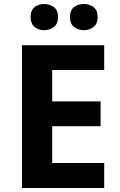

<svg xmlns="http://www.w3.org/2000/svg" viewBox="-20 -940 600 960"><path d="M501 0H90V-714H501V-590H241V-433H483V-309H241V-125H501ZM133 -854Q133 -889 153 -904.5Q173 -920 200.9 -920Q228.8 -920 249.4 -904.6Q270 -889.2 270 -854.4Q270 -821 249.4 -805Q228.8 -789 200.9 -789Q173 -789 153 -805.2Q133 -821.5 133 -854ZM330 -854Q330 -889 350.1 -904.5Q370.3 -920 398.6 -920Q427 -920 447.5 -904.6Q468 -889.2 468 -854.4Q468 -821 447.4 -805Q426.9 -789 399 -789Q370.5 -789 350.2 -805.2Q330 -821.5 330 -854Z"/></svg>

Font: Noto Naskh Arabic
Style: Regular
Weight: 400
Designer: Monotype Design Team, David Williams, Mohamad Dakak and Nizar Qandah
Foundry: Monotype Imaging Inc.
Version: Version 2.013